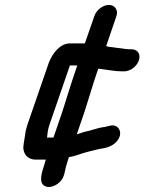

<svg xmlns="http://www.w3.org/2000/svg" viewBox="-20 -631 589 783"><path d="M365 -566 326 -454H265C227 -454 196 -418 179 -375L92 -123C88 -111 86 -101 84 -93C82 -73 76 -47 75 -29C76 -3 92 20 126 20H167C165 27 162 34 161 40C149 75 140 109 157 124C175 139 204 130 223 112C246 90 242 67 253 36C255 28 258 19 261 10C286 6 308 -4 331 -10L350 -15C363 -18 369 -20 383 -23C411 -27 436 -33 454 -52C478 -77 472 -103 457 -114C439 -127 422 -114 398 -112C380 -109 371 -105 355 -101L336 -96C321 -93 309 -88 293 -83L325 -176C341 -225 362 -298 379 -346L381 -351C386 -350 390 -350 396 -349C423 -346 448 -340 479 -340H486C511 -340 537 -359 546 -384C555 -409 542 -430 517 -430H510C507 -430 502 -430 496 -431C490 -431 486 -432 481 -433C467 -434 450 -437 435 -439C426 -439 420 -441 413 -443L455 -566C463 -590 448 -611 424 -611C400 -611 373 -590 365 -566ZM182 -123 265 -364H295L289 -346C272 -298 250 -224 234 -175L198 -70H171L172 -72C174 -90 175 -103 182 -123Z"/></svg>

Font: Electronic
Style: BlkSuIt
Weight: 900
Version: Version 1.011